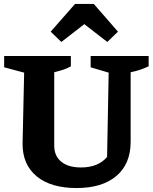

<svg xmlns="http://www.w3.org/2000/svg" viewBox="-20 -938 774 970"><path d="M367 12Q237 12 165.5 -47Q94 -106 94 -211L102 -571L1 -598V-655H338V-603Q321 -593 301.5 -586.5Q282 -580 254 -573V-202Q254 -150 289.5 -121Q325 -92 389 -92Q476 -92 521 -145L529 -571L438 -598V-655H731V-603Q710 -593 687.5 -585.5Q665 -578 640 -573V-222Q640 -110 568 -49Q496 12 367 12ZM454 -918 576 -778 522 -726 406 -816 290 -726 236 -778 359 -918Z"/></svg>

Font: Piazzolla SC
Style: Bold
Weight: 700
Designer: Juan Pablo del Peral
Foundry: Huerta Tipografica
Version: Version 1.330